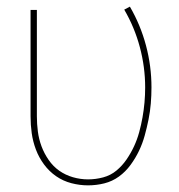

<svg xmlns="http://www.w3.org/2000/svg" viewBox="-20 -550 540 578"><path d="M245 8Q220 8 195 1.5Q170 -5 149 -19.5Q128 -34 112.5 -55Q97 -76 88 -100Q79 -124 75.5 -149Q72 -174 72 -200V-520H91V-200Q91 -177 94 -154Q97 -131 105 -109.5Q113 -88 126.5 -68.5Q140 -49 158.5 -36Q177 -23 199.5 -16.5Q222 -10 245 -10Q268 -10 290.5 -16Q313 -22 330.5 -36.5Q348 -51 361 -70Q374 -89 383.5 -109.5Q393 -130 399 -152Q405 -174 409 -196.5Q413 -219 415 -241.5Q417 -264 417 -287Q417 -348 401 -408Q385 -468 354 -521L371 -530Q403 -475 419.5 -413Q436 -351 436 -287Q436 -263 434 -238.5Q432 -214 427 -189.5Q422 -165 415.5 -141.5Q409 -118 398.5 -96Q388 -74 373 -53.5Q358 -33 338 -18.5Q318 -4 294 2Q270 8 245 8Z"/></svg>

Font: Iosevka SS18 Thin
Style: Regular
Weight: 100
Monospace: yes
Designer: Belleve Invis
Foundry: Belleve Invis
Version: Version 25.1.1; ttfautohint (v1.8.4)